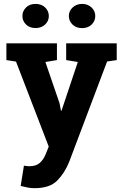

<svg xmlns="http://www.w3.org/2000/svg" viewBox="-20 -750 632 983"><path d="M12.7 0ZM577.6 -442.4 528.3 -435.1 334 79.1Q311 136.2 272.7 174.8Q234.4 213.4 157.2 213.4Q139.2 213.4 123.3 210.4Q107.4 207.5 85.9 202.1L102.5 98.1Q109.4 99.1 116.7 100.1Q124 101.1 129.4 101.1Q165 101.1 184.1 83.7Q203.1 66.4 213.4 40.5L229.5 0.5L62 -434.6L12.7 -442.4V-528.3H271.5V-442.4L212.4 -432.6L284.7 -221.7L292 -183.6L294.9 -183.1L378.4 -432.6L318.8 -442.4V-528.3H577.6ZM230 -668Q230 -642.1 210.9 -624.3Q191.9 -606.4 162.1 -606.4Q131.8 -606.4 113.3 -624.5Q94.7 -642.6 94.7 -668Q94.7 -693.4 113.3 -711.7Q131.8 -730 162.1 -730Q192.4 -730 211.2 -711.7Q230 -693.4 230 -668ZM332.5 -668Q332.5 -694.3 352.3 -712.2Q372.1 -730 400.4 -730Q429.2 -730 448.5 -711.9Q467.8 -693.8 467.8 -668Q467.8 -642.6 449.2 -624.3Q430.7 -606 400.4 -606Q370.1 -606 351.3 -624.3Q332.5 -642.6 332.5 -668Z"/></svg>

Font: Roboto Avanza Slab
Style: Bold
Weight: 700
Designer: Google
Version: Version 1.100263; 2013; ttfautohint (v0.94.20-1c74) -l 8 -r 